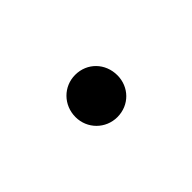

<svg xmlns="http://www.w3.org/2000/svg" viewBox="-22 -517 350 350"><g transform="rotate(45 153.5 -342.0)"><path d="M154 -288C184 -288 208 -312 208 -342C208 -373 184 -396 154 -396C123 -396 99 -373 99 -342C99 -312 123 -288 154 -288Z"/></g></svg>

Font: Wafeq
Style: Regular
Weight: 400
Designer: Rasmus Andersson & Azza Alameddine
Foundry: Google & TypeTogether
Version: Version 3.000;FEAKit 1.0